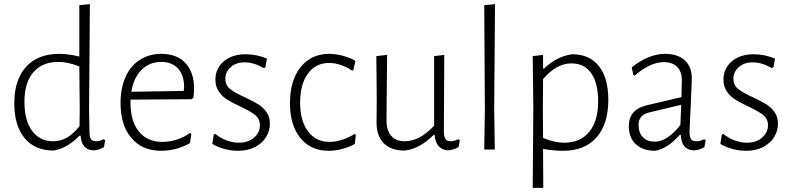

<svg xmlns="http://www.w3.org/2000/svg" viewBox="-20 -722 3824 927"><path d="M444 -40Q461 -40 481 -50L488 -45L482 -12Q458 3 431 4Q374 2 369 -67H364Q333 -36 304 -19Q275 -2 239 5Q149 5 99 -55Q49 -115 49 -223Q49 -337 106 -399.5Q163 -462 266 -462Q309 -462 363 -449V-697L414 -702L410 -198L412 -87Q412 -61 419 -50.5Q426 -40 444 -40ZM98 -230Q98 -140 135 -90Q172 -40 237 -40Q272 -40 303 -57.5Q334 -75 364 -113L365 -194L363 -401Q310 -423 261 -423Q184 -423 141 -373Q98 -323 98 -230Z M917 -293Q917 -273 914 -252L906 -243L610 -241V-226Q610 -137 650.5 -87Q691 -37 764 -37Q800 -37 835 -48.5Q870 -60 897 -80L904 -76L897 -31Q832 6 758 6Q667 6 614.5 -55.5Q562 -117 562 -224Q562 -296 586 -350Q610 -404 655 -433Q700 -462 759 -462Q834 -462 875.5 -417.5Q917 -373 917 -293ZM758 -423Q701 -423 663 -384.5Q625 -346 614 -279L867 -283L869 -300Q869 -358 840 -390.5Q811 -423 758 -423Z M1269 -439 1261 -396 1252 -394Q1205 -421 1161 -421Q1120 -421 1094 -398Q1068 -375 1068 -342Q1068 -310 1092 -291.5Q1116 -273 1165 -251Q1205 -232 1227.5 -218Q1250 -204 1266.5 -181Q1283 -158 1283 -125Q1283 -90 1264.5 -60Q1246 -30 1211 -12Q1176 6 1130 6Q1063 6 1005 -27L1012 -72L1019 -76Q1044 -55 1074.5 -44Q1105 -33 1133 -33Q1179 -33 1207 -58Q1235 -83 1235 -117Q1235 -148 1212 -166.5Q1189 -185 1140 -208Q1101 -226 1077 -241Q1053 -256 1036.5 -280Q1020 -304 1020 -338Q1020 -391 1060 -425.5Q1100 -460 1166 -460Q1219 -460 1269 -439Z M1696 -428 1686 -383 1678 -382Q1655 -398 1626 -408Q1597 -418 1569 -418Q1504 -418 1466.5 -366.5Q1429 -315 1429 -226Q1429 -139 1467 -88Q1505 -37 1571 -37Q1601 -37 1633 -47.5Q1665 -58 1691 -75L1698 -71L1693 -27Q1666 -12 1632.5 -3Q1599 6 1566 6Q1480 6 1430 -56Q1380 -118 1380 -224Q1380 -333 1431 -397.5Q1482 -462 1570 -462Q1602 -462 1636.5 -452.5Q1671 -443 1696 -428Z M2143 4Q2114 2 2098 -16Q2082 -34 2078 -71H2074Q2006 -3 1934 5Q1868 5 1833 -30Q1798 -65 1798 -131L1799 -240L1797 -451L1849 -457L1846 -141Q1846 -93 1868.5 -66.5Q1891 -40 1934 -40Q2006 -40 2076 -115V-451L2125 -457L2123 -89Q2123 -63 2130.5 -51.5Q2138 -40 2155 -40Q2173 -40 2193 -50L2200 -45L2194 -12Q2170 2 2143 4Z M2318 0 2321 -195 2318 -697 2370 -702 2366 -198 2369 0Z M2917 -240Q2917 -123 2860 -58.5Q2803 6 2699 6Q2649 6 2602 -3L2603 185H2552L2555 -195L2552 -451L2602 -457V-391H2607Q2669 -451 2743 -460Q2826 -460 2871.5 -403Q2917 -346 2917 -240ZM2868 -233Q2868 -321 2834.5 -368.5Q2801 -416 2739 -416Q2666 -416 2602 -340L2601 -198L2602 -56Q2657 -33 2704 -33Q2782 -33 2825 -85.5Q2868 -138 2868 -233Z M3320 -345Q3320 -324 3318 -289.5Q3316 -255 3315 -216Q3309 -102 3309 -87Q3309 -61 3316.5 -50.5Q3324 -40 3342 -40Q3360 -40 3380 -50L3387 -45L3381 -12Q3357 3 3330 4Q3270 2 3267 -71H3262Q3205 -6 3144 6Q3084 6 3050 -25.5Q3016 -57 3016 -113Q3016 -194 3104 -214L3270 -253L3272 -334Q3272 -377 3249 -399.5Q3226 -422 3184 -422Q3120 -422 3044 -357L3038 -360L3030 -397Q3112 -462 3191 -462Q3252 -462 3286 -431Q3320 -400 3320 -345ZM3063 -119Q3063 -81 3084 -59.5Q3105 -38 3142 -38Q3172 -38 3203.5 -59Q3235 -80 3265 -119L3269 -216L3114 -179Q3063 -167 3063 -119Z M3722 -439 3714 -396 3705 -394Q3658 -421 3614 -421Q3573 -421 3547 -398Q3521 -375 3521 -342Q3521 -310 3545 -291.5Q3569 -273 3618 -251Q3658 -232 3680.5 -218Q3703 -204 3719.5 -181Q3736 -158 3736 -125Q3736 -90 3717.5 -60Q3699 -30 3664 -12Q3629 6 3583 6Q3516 6 3458 -27L3465 -72L3472 -76Q3497 -55 3527.5 -44Q3558 -33 3586 -33Q3632 -33 3660 -58Q3688 -83 3688 -117Q3688 -148 3665 -166.5Q3642 -185 3593 -208Q3554 -226 3530 -241Q3506 -256 3489.5 -280Q3473 -304 3473 -338Q3473 -391 3513 -425.5Q3553 -460 3619 -460Q3672 -460 3722 -439Z"/></svg>

Font: t
Style: Regular
Weight: 300
Designer: Juan Pablo del Peral
Foundry: Huerta Tipografica
Version: Version 2.004; ttfautohint (v1.8.1)